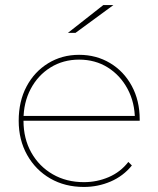

<svg xmlns="http://www.w3.org/2000/svg" viewBox="-20 -737 627 760"><path d="M312 3Q237 3 179 -30.5Q121 -64 87.5 -123.5Q54 -183 54 -259Q54 -336 85 -394.5Q116 -453 170.5 -486.5Q225 -520 293 -520Q361 -520 415.5 -487.5Q470 -455 501.5 -397Q533 -339 533 -264Q533 -263 533 -262Q533 -261 533 -259H65V-278H522L514 -263Q514 -331 485 -385Q456 -439 406.5 -470Q357 -501 293 -501Q230 -501 180 -470Q130 -439 101.5 -385Q73 -331 73 -263V-259Q73 -188 104 -133Q135 -78 189 -47Q243 -16 312 -16Q364 -16 410.5 -36Q457 -56 488 -96L502 -82Q468 -40 418 -18.5Q368 3 312 3ZM249 -607 389 -717H429L279 -607Z"/></svg>

Font: Montserrat Thin
Style: Regular
Weight: 100
Designer: Julieta Ulanovsky
Foundry: Julieta Ulanovsky
Version: Version 9.000